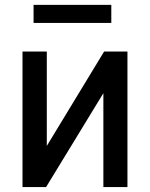

<svg xmlns="http://www.w3.org/2000/svg" viewBox="-20 -759 608 779"><path d="M116.2 -666V-739.3H431.6V-666ZM169.9 -167 402.3 -549.8H497.1V0H399.4V-380.9L167 0H71.3V-549.8H169.9Z"/></svg>

Font: RobotoJAA
Style: Medium
Weight: 500
Version: Version 2.05; 2016-11-05